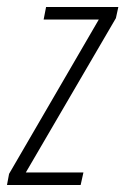

<svg xmlns="http://www.w3.org/2000/svg" viewBox="-49 -530 359 550"><path d="M-29 0 -23 -32 234 -474H76L83 -510H290L283 -478L25 -36H190L182 0Z"/></svg>

Font: Saira Ultra Condensed ExLight
Style: Italic
Weight: 200
Width: 1
Italic angle: -12°
Designer: Hector Gatti with collaboration of the Omnibus-Type team
Foundry: Omnibus-Type
Version: Version 1.001; ttfautohint (v1.8)